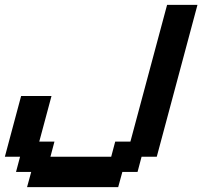

<svg xmlns="http://www.w3.org/2000/svg" viewBox="-20 -645 832 790"><path d="M91.3 125H466.3L483.4 62.5H545.9L562.5 0H625Q652.8 -104 708.7 -312.3Q764.6 -520.5 792.5 -625H667.5L516.6 -62.5H454.1L437.5 0H187.5L204.1 -62.5H141.6L191.9 -250H66.9Q55.7 -208 33.4 -125Q11.2 -42 0 0H62.5L45.9 62.5H108.4Z"/></svg>

Font: Faithful 32x
Style: Oblique
Weight: 400
Foundry: Faithful Resource Pack
Version: Version 1.0; January 27, 2023